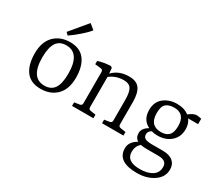

<svg xmlns="http://www.w3.org/2000/svg" viewBox="-139 -967 1724 1501"><g transform="rotate(30 723.0 -216.5)"><path d="M198.2 -459 176.8 -480 305.2 -633.8 352.1 -595.2Q332 -568.4 286.6 -528.3Q241.2 -488.3 198.2 -459ZM99.6 -369.6Q154.3 -424.8 243.2 -424.8Q332 -424.8 376 -366.7Q419.9 -308.1 419.9 -205.1Q419.9 -102.1 365.2 -46.9Q310.5 7.8 221.2 7.8Q132.3 7.8 88.4 -49.8Q44.9 -107.9 44.9 -210.9Q44.9 -314 99.6 -369.6ZM352.1 -203.1Q352.1 -388.2 229 -388.2Q168.9 -388.2 140.6 -345.7Q112.3 -303.2 111.8 -212.9Q111.8 -28.8 235.8 -28.8Q294.9 -28.8 323.7 -70.8Q352.1 -113.3 352.1 -203.1Z M966.8 0H773.9V-32.2L818.8 -39.1Q839.8 -42 839.8 -62V-249Q839.8 -315.9 821.8 -346.4Q803.7 -377 753.9 -377Q684.1 -377 629.9 -335V-62Q629.9 -42 649.9 -39.1L695.8 -32.2V0H502.9V-32.2L548.8 -39.1Q569.8 -42 569.8 -62V-344.2Q569.8 -364.3 549.8 -367.2L497.1 -373V-402.8Q548.8 -419.9 611.8 -421.9L624 -411.1L627.9 -363.8Q684.1 -422.9 775.9 -422.9Q844.7 -422.9 872.3 -382.8Q899.9 -342.8 899.9 -263.2V-62Q899.9 -42 920.9 -39.1L966.8 -32.2Z M1300.8 -277.3Q1301.3 -387.7 1203.6 -388.2Q1154.8 -388.2 1129.4 -365.7Q1104 -343.3 1104 -283.2Q1104 -170.4 1205.6 -169.9Q1252.4 -169.9 1276.6 -194.8Q1300.8 -219.7 1300.8 -277.3ZM1206.5 163.1Q1276.4 163.1 1317.6 136.5Q1358.9 109.9 1358.9 59.1Q1358.9 30.3 1340.8 15.1Q1322.8 0 1275.9 0H1175.8Q1147.9 0 1120.6 -4.9Q1085.4 28.3 1085.9 76.2Q1085.4 163.1 1206.5 163.1ZM1202.6 201.2Q1025.9 201.2 1025.9 79.6Q1025.9 20 1091.8 -16.1Q1059.6 -34.2 1059.6 -77.6Q1059.6 -121.1 1112.8 -150.9Q1041 -186 1040.5 -273.9Q1040.5 -348.1 1089.6 -386.5Q1138.7 -424.8 1206.8 -424.8Q1274.9 -424.8 1314.9 -392.1Q1357.9 -425.3 1385.7 -424.8Q1394.5 -424.8 1427.7 -418V-369.1H1337.9Q1363.8 -335 1363.8 -285.2Q1363.8 -216.3 1316.7 -174.6Q1269.5 -132.8 1195.8 -132.8Q1166 -132.8 1141.6 -140.1Q1113.8 -124 1113.8 -98.1Q1113.8 -72.3 1132.8 -62Q1151.9 -51.8 1195.8 -51.8H1290.5Q1352.5 -51.8 1384 -25.4Q1415.5 1 1415.5 47.9Q1415.5 116.7 1353.5 158.9Q1291.5 201.2 1202.6 201.2Z"/></g></svg>

Font: Yrsa-Light
Style: Regular
Weight: 300
Designer: Anna Giedrys (Yrsa+Rasa design), David Brezina (Yrsa art-direction, Rasa art-direction, design)
Foundry: Rosetta Type Foundry
Version: Version 1.001;PS 1.1;hotconv 1.0.88;makeotf.lib2.5.647800